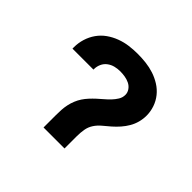

<svg xmlns="http://www.w3.org/2000/svg" viewBox="-127 -691 854 854"><g transform="rotate(45 300.0 -264.0)"><path d="M234 0V-78Q234 -95 235 -111.5Q236 -128 239.5 -144.5Q243 -161 249.5 -177Q256 -193 265 -206.5Q274 -220 285.5 -232.5Q297 -245 309.5 -256.5Q322 -268 335 -279Q348 -290 359.5 -302Q371 -314 380 -328.5Q389 -343 389 -360Q389 -375 380 -387.5Q371 -400 357.5 -406.5Q344 -413 329 -415.5Q314 -418 299 -418Q282 -418 266 -414Q250 -410 236.5 -400Q223 -390 216 -374.5Q209 -359 209 -343Q209 -342 209 -341Q209 -340 209 -339H77Q77 -341 77 -343Q77 -345 77 -348Q77 -375 85 -401Q93 -427 108.5 -449Q124 -471 146 -486.5Q168 -502 193.5 -511.5Q219 -521 245.5 -524.5Q272 -528 299 -528Q325 -528 351 -525Q377 -522 401.5 -514Q426 -506 448.5 -492Q471 -478 487.5 -457.5Q504 -437 512.5 -412Q521 -387 521 -361Q521 -340 515.5 -319.5Q510 -299 499.5 -281Q489 -263 475 -247Q461 -231 445 -217Q429 -203 412.5 -189.5Q396 -176 384.5 -158.5Q373 -141 369.5 -120Q366 -99 366 -78V0Z"/></g></svg>

Font: Iosevka SS04 XBd Ex
Style: Regular
Weight: 800
Width: 7
Monospace: yes
Designer: Belleve Invis
Foundry: Belleve Invis
Version: Version 19.0.0; ttfautohint (v1.8.4)